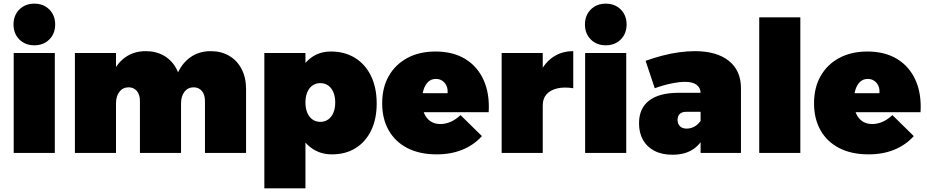

<svg xmlns="http://www.w3.org/2000/svg" viewBox="-20 -837 5075 1051"><path d="M55 -547H280V0H55ZM168 -817Q218 -817 250 -785Q282 -753 282 -703Q282 -653 250 -621Q218 -589 168 -589Q118 -589 86 -621Q54 -653 54 -703Q54 -753 86 -785Q118 -817 168 -817Z M746 -284Q746 -319 729 -339Q712 -359 684 -359Q653 -359 634 -335Q615 -311 615 -271H565Q565 -358 590.5 -422.5Q616 -487 664 -522Q712 -557 778 -557Q835 -557 878.5 -531.5Q922 -506 946.5 -459Q971 -412 971 -349V0H746ZM1102 -284Q1102 -319 1085 -339Q1068 -359 1040 -359Q1009 -359 990 -335Q971 -311 971 -271H921Q921 -358 946.5 -422.5Q972 -487 1020 -522Q1068 -557 1134 -557Q1191 -557 1234.5 -531.5Q1278 -506 1302.5 -459Q1327 -412 1327 -349V0H1102ZM390 -547H615V0H390Z M1791 -555Q1867 -555 1923.5 -520Q1980 -485 2011 -421Q2042 -357 2042 -270Q2042 -186 2012 -123.5Q1982 -61 1927 -26.5Q1872 8 1797 8Q1733 8 1685 -26.5Q1637 -61 1610.5 -124Q1584 -187 1584 -271Q1584 -357 1609.5 -421Q1635 -485 1681.5 -520Q1728 -555 1791 -555ZM1733 -382Q1709 -382 1690.5 -369Q1672 -356 1662 -332Q1652 -308 1652 -276Q1652 -244 1662 -220Q1672 -196 1690.5 -183Q1709 -170 1733 -170Q1758 -170 1776.5 -183Q1795 -196 1805 -220Q1815 -244 1815 -276Q1815 -308 1805 -332Q1795 -356 1776.5 -369Q1758 -382 1733 -382ZM1427 -547H1652V194H1427Z M2430 -327Q2432 -350 2424 -367.5Q2416 -385 2401 -395Q2386 -405 2366 -405Q2341 -405 2324 -389Q2307 -373 2298.5 -345.5Q2290 -318 2290 -284Q2290 -243 2302.5 -215Q2315 -187 2337.5 -172.5Q2360 -158 2390 -158Q2449 -158 2501 -207L2618 -92Q2575 -44 2512.5 -18Q2450 8 2370 8Q2277 8 2210 -26.5Q2143 -61 2107.5 -124Q2072 -187 2072 -271Q2072 -358 2108.5 -421.5Q2145 -485 2210.5 -520Q2276 -555 2364 -555Q2460 -555 2527 -514Q2594 -473 2627.5 -398.5Q2661 -324 2655 -223H2261V-327Z M3118 -354Q3068 -362 3030 -353Q2992 -344 2971.5 -320.5Q2951 -297 2951 -261L2901 -271Q2901 -358 2928 -422.5Q2955 -487 3003.5 -522Q3052 -557 3118 -557ZM2726 -547H2951V0H2726Z M3183 -547H3408V0H3183ZM3296 -817Q3346 -817 3378 -785Q3410 -753 3410 -703Q3410 -653 3378 -621Q3346 -589 3296 -589Q3246 -589 3214 -621Q3182 -653 3182 -703Q3182 -753 3214 -785Q3246 -817 3296 -817Z M3737 -225Q3714 -225 3701.5 -214Q3689 -203 3689 -181Q3689 -159 3702 -146Q3715 -133 3739 -133Q3754 -133 3768 -138Q3782 -143 3794 -152.5Q3806 -162 3815 -175L3841 -109Q3822 -53 3776.5 -21.5Q3731 10 3661 10Q3603 10 3562 -11.5Q3521 -33 3499.5 -71.5Q3478 -110 3478 -162Q3478 -243 3532 -285.5Q3586 -328 3690 -329H3834V-225ZM3815 -327Q3815 -356 3793.5 -372.5Q3772 -389 3730 -389Q3699 -389 3655 -380Q3611 -371 3564 -354L3514 -504Q3561 -521 3607.5 -533Q3654 -545 3699 -551Q3744 -557 3784 -557Q3903 -557 3969.5 -504Q4036 -451 4036 -354V0H3815Z M4136 -742H4361V0H4136Z M4794 -327Q4796 -350 4788 -367.5Q4780 -385 4765 -395Q4750 -405 4730 -405Q4705 -405 4688 -389Q4671 -373 4662.5 -345.5Q4654 -318 4654 -284Q4654 -243 4666.5 -215Q4679 -187 4701.5 -172.5Q4724 -158 4754 -158Q4813 -158 4865 -207L4982 -92Q4939 -44 4876.5 -18Q4814 8 4734 8Q4641 8 4574 -26.5Q4507 -61 4471.5 -124Q4436 -187 4436 -271Q4436 -358 4472.5 -421.5Q4509 -485 4574.5 -520Q4640 -555 4728 -555Q4824 -555 4891 -514Q4958 -473 4991.5 -398.5Q5025 -324 5019 -223H4625V-327Z"/></svg>

Font: Alexandria Black
Style: Regular
Weight: 900
Designer: Mohamed Gaber
Foundry: Kief Type Foundry
Version: Version 5.100